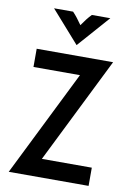

<svg xmlns="http://www.w3.org/2000/svg" viewBox="-92 -895 650 952"><g transform="rotate(10 232.5 -419.0)"><path d="M243.1 -677.1 384.7 -837.5H291.7C274.3 -819.4 261.1 -802.1 244.4 -777.8C227.1 -802.1 214.6 -819.4 197.2 -837.5H101.4ZM20.8 0H422.9V-91.7H171.5L436.1 -625H51.4V-533.3H285.4Z"/></g></svg>

Font: Afacad Medium
Style: Regular
Weight: 500
Designer: Kristian Moeller
Foundry: Dicotype
Version: Version 1.000